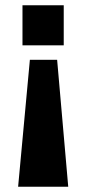

<svg xmlns="http://www.w3.org/2000/svg" viewBox="-20 -531 325 726"><path d="M196 -305 238 175H48.5L93 -305ZM221 -511V-359.5H65V-511Z"/></svg>

Font: Chivo Medium
Style: Regular
Weight: 500
Designer: Hector Gatti
Foundry: Omnibus-Type
Version: Version 2.002